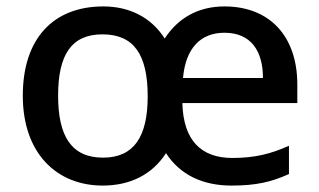

<svg xmlns="http://www.w3.org/2000/svg" viewBox="-20 -634 995 598"><path d="M679 -614C599 -614 535 -579 493 -514C451 -580 383 -614 302 -614C146 -614 51 -514 51 -336C51 -157 156 -56 300 -56C385 -56 454 -90 497 -157C541 -89 612 -56 701 -56C777 -56 825 -67 880 -92V-180C824 -155 774 -142 704 -142C606 -142 551 -197 548 -313H906V-371C906 -521 820 -614 679 -614ZM679 -532C762 -532 799 -475 799 -391H550C558 -484 605 -532 679 -532ZM299 -527C397 -527 440 -464 440 -334C440 -208 397 -143 301 -143C203 -143 161 -209 161 -336C161 -463 202 -527 299 -527Z"/></svg>

Font: Noto Sans Malayalam UI Medium
Style: Regular
Weight: 500
Designer: Jelle Bosma - Monotype Design Team
Foundry: Monotype Imaging Inc.
Version: Version 2.104